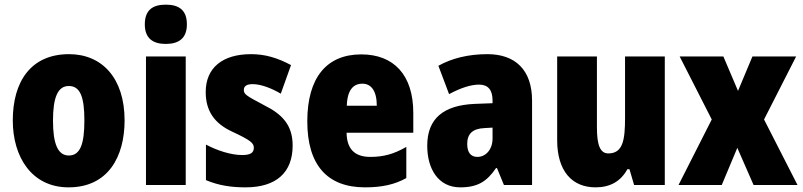

<svg xmlns="http://www.w3.org/2000/svg" viewBox="-20 -796 3456 826"><path d="M516 -278C516 -460 419 -563 277 -563C112 -563 35 -444 35 -278C35 -120 117 10 275 10C446 10 516 -123 516 -278ZM208 -277C208 -378 229 -426 276 -426C326 -426 343 -377 343 -278C343 -178 326 -127 276 -127C228 -127 208 -179 208 -277Z M693 -776C635 -776 603 -751 603 -691C603 -632 637 -607 693 -607C750 -607 784 -632 784 -691C784 -751 752 -776 693 -776ZM779 -553H608V0H779Z M1239 -170C1239 -259 1193 -305 1117 -343C1040 -384 1029 -390 1029 -409C1029 -426 1042 -434 1067 -434C1103 -434 1149 -416 1188 -393L1232 -516C1174 -547 1121 -563 1060 -563C938 -563 865 -505 865 -400C865 -318 903 -265 978 -230C1060 -192 1072 -180 1072 -160C1072 -138 1056 -129 1022 -129C974 -129 915 -148 866 -174V-21C921 2 975 10 1036 10C1170 10 1239 -55 1239 -170Z M1534 -562C1386 -562 1302 -463 1302 -274C1302 -86 1388 10 1550 10C1623 10 1678 -2 1728 -30V-164C1674 -133 1630 -121 1573 -121C1505 -121 1472 -156 1471 -225H1758V-310C1758 -474 1674 -562 1534 -562ZM1539 -436C1577 -436 1601 -405 1601 -341H1472C1474 -410 1501 -436 1539 -436Z M2077 -563C1994 -563 1923 -545 1866 -513L1912 -391C1962 -418 2006 -432 2041 -432C2079 -432 2099 -410 2099 -364V-352L2021 -349C1889 -343 1818 -287 1818 -169C1818 -70 1865 10 1960 10C2036 10 2075 -16 2114 -73H2118L2148 0H2269V-363C2269 -496 2196 -563 2077 -563ZM2065 -245 2099 -247V-200C2099 -153 2070 -121 2034 -121C2006 -121 1990 -139 1990 -177C1990 -220 2013 -243 2065 -245Z M2840 -553H2669V-289C2669 -194 2660 -136 2597 -136C2561 -136 2548 -174 2548 -248V-553H2377V-193C2377 -60 2441 10 2542 10C2604 10 2650 -15 2679 -68H2688L2708 0H2840Z M3042 -282 2899 0H3085L3152 -160L3222 0H3411L3267 -282L3405 -553H3217L3155 -405L3092 -553H2904Z"/></svg>

Font: Noto Sans Hebrew Condensed Black
Style: Regular
Weight: 900
Width: 3
Designer: Monotype Design Team
Foundry: Monotype Imaging Inc.
Version: Version 2.004